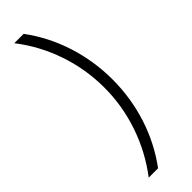

<svg xmlns="http://www.w3.org/2000/svg" viewBox="-300 -756 902 902"><g transform="rotate(-45 151.0 -305.5)"><path d="M116.7 141.1H54.7Q128.4 44.4 167.5 -70.3Q206.5 -185.1 206.5 -305.7Q206.5 -426.8 167.7 -541.3Q128.9 -655.8 54.7 -752H116.7Q187 -657.2 223.9 -542.5Q260.7 -427.7 260.7 -305.2Q260.7 -182.6 223.9 -68.1Q187 46.4 116.7 141.1Z"/></g></svg>

Font: Kumbh Sans Light
Style: Regular
Weight: 300
Version: Version 1.004